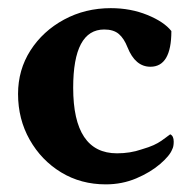

<svg xmlns="http://www.w3.org/2000/svg" viewBox="-20 -457 481 483"><path d="M246.1 6.8Q183.6 6.8 133.8 -23.4Q84 -53.7 54.7 -105.5Q25.4 -157.2 25.4 -220.7Q25.4 -281.2 56.6 -330.1Q87.9 -378.9 141.1 -407.7Q194.3 -436.5 258.8 -436.5Q308.6 -436.5 350.6 -419.4Q392.6 -402.3 411.1 -378.9Q411.1 -289.1 358.4 -289.1Q320.3 -289.1 300.8 -337.9Q292 -360.4 278.8 -371.6Q265.6 -382.8 242.2 -382.8Q164.1 -382.8 164.1 -236.3Q164.1 -71.3 274.4 -71.3Q307.6 -71.3 335.9 -81.1Q355.5 -86.9 366.2 -91.8Q377 -96.7 386.2 -103Q395.5 -109.4 408.2 -119.1Q417 -115.2 417 -100.6Q417 -87.9 413.1 -81.1Q407.2 -65.4 382.8 -44.4Q358.4 -23.4 322.8 -8.3Q287.1 6.8 246.1 6.8Z"/></svg>

Font: Crimson Text
Style: Bold
Weight: 700
Designer: Sebastian Kosch
Foundry: Sebastian Kosch
Version: Version 1.100